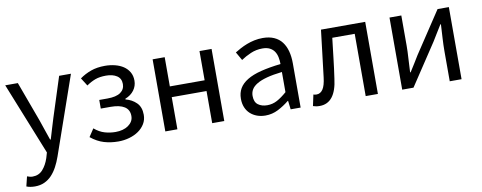

<svg xmlns="http://www.w3.org/2000/svg" viewBox="-66 -873 3577 1424"><g transform="rotate(-10 1723.0 -161.5)"><path d="M101 234Q64 234 37 223L55 150Q63 153 74 156Q85 159 96 159Q143 159 172.5 126Q202 93 219 42L231 1L13 -543H108L219 -241Q231 -206 244.5 -166Q258 -126 271 -89H276Q287 -126 299 -165.5Q311 -205 322 -241L419 -543H508L303 45Q289 85 270.5 119.5Q252 154 228 179.5Q204 205 172.5 219.5Q141 234 101 234Z M768 13Q711 13 660.5 -2Q610 -17 562 -56L601 -115Q639 -83 678.5 -71.5Q718 -60 760 -60Q788 -60 812.5 -66.5Q837 -73 855.5 -86Q874 -99 884.5 -116.5Q895 -134 895 -157Q895 -204 859 -227Q823 -250 756 -250H681V-315H743Q809 -315 841.5 -338Q874 -361 874 -401Q874 -443 842.5 -463.5Q811 -484 761 -484Q713 -484 679.5 -471.5Q646 -459 613 -436L575 -496Q614 -524 660 -540.5Q706 -557 766 -557Q805 -557 841 -548Q877 -539 904 -521Q931 -503 947 -475.5Q963 -448 963 -411Q963 -371 939.5 -339Q916 -307 873 -290V-285Q921 -273 954 -240.5Q987 -208 987 -150Q987 -112 969 -82Q951 -52 921 -31Q891 -10 851 1.5Q811 13 768 13Z M1123 -543H1214V-323H1476V-543H1567V0H1476V-242H1214V0H1123Z M1876 13Q1842 13 1813 2.5Q1784 -8 1762.5 -27.5Q1741 -47 1729 -75.5Q1717 -104 1717 -141Q1717 -185 1736.5 -218.5Q1756 -252 1797 -277Q1838 -302 1901 -318Q1964 -334 2051 -344Q2051 -370 2046 -395Q2041 -420 2028.5 -439Q2016 -458 1994 -469.5Q1972 -481 1939 -481Q1891 -481 1849.5 -463Q1808 -445 1776 -423L1740 -486Q1759 -498 1782.5 -510.5Q1806 -523 1833 -533.5Q1860 -544 1890.5 -550.5Q1921 -557 1954 -557Q2003 -557 2039 -541Q2075 -525 2097.5 -495.5Q2120 -466 2131 -425Q2142 -384 2142 -334V0H2067L2059 -65H2056Q2017 -33 1972 -10Q1927 13 1876 13ZM1902 -60Q1942 -60 1976.5 -78.5Q2011 -97 2051 -132V-284Q1982 -276 1935.5 -263.5Q1889 -251 1860 -233.5Q1831 -216 1818.5 -194.5Q1806 -173 1806 -147Q1806 -100 1833.5 -80Q1861 -60 1902 -60Z M2284 13Q2269 13 2257.5 11Q2246 9 2234 5L2252 -79Q2257 -77 2262.5 -76Q2268 -75 2276 -75Q2305 -75 2323.5 -102.5Q2342 -130 2349 -191Q2360 -279 2370 -366.5Q2380 -454 2391 -543H2724V0H2632V-469H2463Q2454 -394 2445.5 -318.5Q2437 -243 2426 -168Q2404 13 2284 13Z M2907 -543H2996V-316Q2996 -273 2992.5 -221Q2989 -169 2987 -116H2991Q3007 -141 3027.5 -174Q3048 -207 3063 -232L3269 -543H3354V0H3265V-227Q3265 -270 3268 -322Q3271 -374 3274 -428H3270Q3254 -402 3233.5 -369Q3213 -336 3198 -311L2992 0H2907Z"/></g></svg>

Font: SpoqaHanSans-Regular
Style: Regular
Weight: 400
Designer: [Spoqa Han Sans] Dong-huui Kim \uAE40 \uB3D9 \uD718  Younghwa Kang \uAC15 \uC601 \uD654  [Noto Sans] Ryoko NISHIZUKA \u8
Foundry: Spoqa (http://www.spoqa-han-sans.com)
Version: Version 2.000